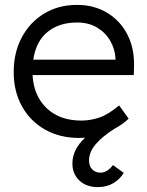

<svg xmlns="http://www.w3.org/2000/svg" viewBox="-20 -554 602 785"><path d="M303 10Q225 10 164.5 -24Q104 -58 70 -119Q36 -180 36 -259Q36 -339 69 -401Q102 -463 160.5 -498.5Q219 -534 295 -534Q365 -534 418.5 -501.5Q472 -469 501 -412.5Q530 -356 528 -282L527 -247H113Q118 -162 171 -111.5Q224 -61 313 -61Q350 -61 386.5 -73.5Q423 -86 467 -123L506 -69Q481 -45 447 -27Q397 5 370.5 36.5Q344 68 344 102Q344 125 357 138.5Q370 152 391 152Q418 152 442 121L486 153Q470 179 443 195Q416 211 380 211Q333 211 304.5 184Q276 157 276 115Q276 85 289.5 58.5Q303 32 328 9Q315 10 303 10ZM295 -462Q222 -462 174.5 -423.5Q127 -385 116 -310H452V-317Q450 -353 431 -386.5Q412 -420 377.5 -441Q343 -462 295 -462Z"/></svg>

Font: Lexend Light
Style: Regular
Weight: 300
Designer: Bonnie Shaver-Troup, Thomas Jockin
Foundry: Lexend
Version: Version 1.007; ttfautohint (v1.8.3)